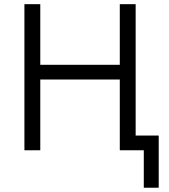

<svg xmlns="http://www.w3.org/2000/svg" viewBox="-20 -720 810 920"><path d="M97 0V-700H173V-409.5H554V-700H630V-70.5H740.5V179.5H669V0H554V-339H173V0Z"/></svg>

Font: Geologica ExtraLight
Style: Regular
Weight: 200
Designer: Sindre Bremnes, Frode Helland
Foundry: Monokrom Skriftforlag AS
Version: Version 1.010; ttfautohint (v1.8.4.7-5d5b);gftools[0.9.28]